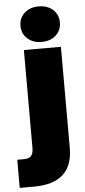

<svg xmlns="http://www.w3.org/2000/svg" viewBox="-104 -771 446 1009"><g transform="rotate(-5 119.0 -266.5)"><path d="M43 -515.6H238.3V18.6Q238.3 204.1 33.2 204.1H-42V55.7H-5.9Q20 55.7 31.5 42.7Q43 29.8 43 0ZM140.1 -549.8Q94.2 -549.8 65.2 -576.2Q36.1 -602.5 36.1 -644Q36.1 -685.1 65.2 -711.2Q94.2 -737.3 140.1 -737.3Q186 -737.3 215.1 -711.2Q244.1 -685.1 244.1 -644Q244.1 -602.5 215.1 -576.2Q186 -549.8 140.1 -549.8Z"/></g></svg>

Font: Inter Display Black
Style: Regular
Weight: 900
Designer: Rasmus Andersson
Foundry: rsms
Version: Version 4.000;git-a52131595